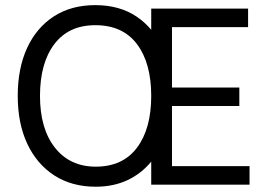

<svg xmlns="http://www.w3.org/2000/svg" viewBox="-20 -707 1023 735"><path d="M47.9 -339.8Q47.9 -445.2 83.7 -523.2Q119.6 -601.2 186.2 -644.3Q252.7 -687.4 344.8 -687.4Q437.2 -687.4 502.4 -643.8Q567.6 -600.3 601.9 -522.3Q636.3 -444.3 636.3 -339.8Q636.3 -262.1 616.3 -197.9Q596.4 -133.7 558.5 -87.8Q520.6 -41.8 467.1 -17Q413.6 7.8 346.4 7.8Q255.1 7.8 188.1 -35.3Q121.2 -78.4 84.5 -156.4Q47.9 -234.4 47.9 -339.8ZM133.1 -339.8Q133.1 -214.2 190.4 -141.6Q247.7 -69 346.4 -69Q449.8 -69 504.4 -141.6Q558.9 -214.2 558.9 -339.8Q558.9 -465.6 504.4 -538.1Q449.8 -610.6 344.8 -610.6Q243 -610.6 188 -538.1Q133.1 -465.6 133.1 -339.8ZM577.4 0V-70.9H935.3V0ZM558.9 0V-674H638.4V0ZM577.4 -301.3V-371.9H896.2V-301.3ZM577.4 -603.1V-674H929.7V-603.1Z"/></svg>

Font: Hind Variable Light
Style: Regular
Weight: 300
Designer: Manushi Parikh, Satya Rajpurohit
Foundry: Indian Type Foundry
Version: Version 3.000